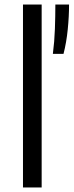

<svg xmlns="http://www.w3.org/2000/svg" viewBox="-20 -828 325 848"><path d="M81.5 0V-808H164V0ZM213.5 -590Q220.5 -644 222.5 -700.8Q224.5 -757.5 224.5 -808H285Q285 -755.5 279.2 -698Q273.5 -640.5 260.5 -590Z"/></svg>

Font: Encode Sans SemiExpanded
Style: Regular
Weight: 400
Width: 6
Designer: Multiple Designers
Foundry: Impallari Type
Version: Version 3.002